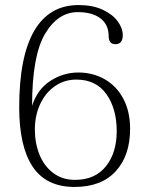

<svg xmlns="http://www.w3.org/2000/svg" viewBox="-20 -730 589 760"><path d="M56 -305Q56 -506 115.5 -608Q175 -710 291 -710Q347 -710 386.5 -691.5Q426 -673 446 -645.5Q466 -618 466 -591Q466 -573 458.5 -564Q451 -555 437 -555Q410 -555 410 -588Q410 -632 378 -657Q346 -682 288 -682Q209 -682 158 -595.5Q107 -509 107 -311Q128 -377 179.5 -410Q231 -443 290 -443Q348 -443 395 -416Q442 -389 468.5 -338.5Q495 -288 495 -220Q495 -114 438 -52Q381 10 275 10Q163 10 109.5 -70Q56 -150 56 -305ZM442 -211Q442 -300 401 -357.5Q360 -415 282 -415Q235 -415 197.5 -389Q160 -363 139 -318Q118 -273 118 -217Q118 -163 136.5 -117.5Q155 -72 191 -45Q227 -18 277 -18Q356 -18 399 -71.5Q442 -125 442 -211Z"/></svg>

Font: Taviraj ExtraLight
Style: Regular
Weight: 200
Designer: Katatrad Team
Foundry: CadsonDemak
Version: Version 1.030